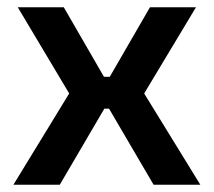

<svg xmlns="http://www.w3.org/2000/svg" viewBox="-20 -510 590 530"><path d="M281 -210H268L145 0H17L171 -252L29 -490H156L267 -298H283L394 -490H521L378 -252L533 0H404Z"/></svg>

Font: Exo 2.0 Semi Bold
Style: Regular
Weight: 600
Designer: Natanael Gama
Version: Version 1.001;PS 001.001;hotconv 1.0.70;makeotf.lib2.5.58329